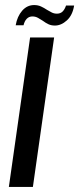

<svg xmlns="http://www.w3.org/2000/svg" viewBox="-20 -739 313 759"><path d="M15 0 99 -591H194L110 0ZM197 -638Q183 -638 172 -643Q161 -648 149 -657Q140 -663 130 -668.5Q120 -674 108 -674Q95 -674 86 -665Q77 -656 73 -639H42Q48 -674 67.5 -696.5Q87 -719 115 -719Q130 -719 142 -713.5Q154 -708 166 -700Q176 -694 185 -689.5Q194 -685 205 -685Q219 -685 227.5 -693.5Q236 -702 241 -717H273Q267 -679 244.5 -658.5Q222 -638 197 -638Z"/></svg>

Font: Alumni Sans Thin SemiBold
Style: Italic
Weight: 600
Italic angle: -8°
Version: Version 1.016